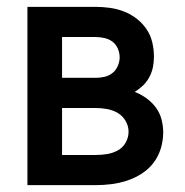

<svg xmlns="http://www.w3.org/2000/svg" viewBox="-20 -540 540 560"><path d="M60 0V-520H259Q280 -520 301 -517Q322 -514 341.5 -506.5Q361 -499 378 -486Q395 -473 407 -455.5Q419 -438 424 -417Q429 -396 429 -375Q429 -359 426 -344Q423 -329 415.5 -315Q408 -301 397 -290.5Q386 -280 373 -272Q391 -265 407 -253.5Q423 -242 434.5 -226.5Q446 -211 451 -192Q456 -173 456 -154Q456 -130 449 -107Q442 -84 428 -65.5Q414 -47 394 -34Q374 -21 351.5 -13.5Q329 -6 305.5 -3Q282 0 259 0ZM161 -313H259Q272 -313 285 -316Q298 -319 308 -327Q318 -335 323.5 -347.5Q329 -360 329 -373Q329 -386 323.5 -398.5Q318 -411 308 -418.5Q298 -426 285 -429Q272 -432 259 -432H161ZM161 -88H259Q275 -88 291.5 -90.5Q308 -93 323 -101Q338 -109 346.5 -124Q355 -139 355 -156Q355 -172 346.5 -187Q338 -202 323.5 -210.5Q309 -219 292 -222Q275 -225 259 -225H161Z"/></svg>

Font: Iosevka Custom Semibold
Style: Regular
Weight: 600
Designer: Belleve Invis
Foundry: Belleve Invis
Version: Version 27.0.2; ttfautohint (v1.8.4)